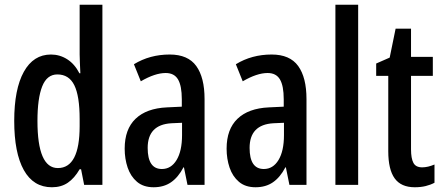

<svg xmlns="http://www.w3.org/2000/svg" viewBox="-20 -780 1868 810"><path d="M199 10Q121 10 80.5 -62.5Q40 -135 40 -270Q40 -404 80.5 -477Q121 -550 195 -550Q232 -550 263.5 -530Q295 -510 315 -471H319Q318 -496 317 -515.5Q316 -535 316 -550V-760H412V0H335L322 -66H316Q294 -28 266 -9Q238 10 199 10ZM224 -71Q316 -71 316 -248V-278Q316 -375 293.5 -420.5Q271 -466 222 -466Q178 -466 158 -415.5Q138 -365 138 -270Q138 -71 224 -71Z M696 -550Q773 -550 808 -501.5Q843 -453 843 -362V0H771L756 -74H754Q732 -32 701.5 -11Q671 10 628 10Q585 10 558 -13Q531 -36 518.5 -73Q506 -110 506 -153Q506 -235 552 -279Q598 -323 684 -327L747 -330V-361Q747 -418 731 -445Q715 -472 679 -472Q634 -472 574 -437L545 -509Q612 -550 696 -550ZM703 -260Q603 -254 603 -156Q603 -67 663 -67Q702 -67 725 -105Q748 -143 748 -210V-262Z M1126 -550Q1203 -550 1238 -501.5Q1273 -453 1273 -362V0H1201L1186 -74H1184Q1162 -32 1131.5 -11Q1101 10 1058 10Q1015 10 988 -13Q961 -36 948.5 -73Q936 -110 936 -153Q936 -235 982 -279Q1028 -323 1114 -327L1177 -330V-361Q1177 -418 1161 -445Q1145 -472 1109 -472Q1064 -472 1004 -437L975 -509Q1042 -550 1126 -550ZM1133 -260Q1033 -254 1033 -156Q1033 -67 1093 -67Q1132 -67 1155 -105Q1178 -143 1178 -210V-262Z M1491 0H1395V-760H1491Z M1761 -74Q1785 -74 1813 -86V-9Q1796 0 1775.5 5Q1755 10 1730 10Q1672 10 1645 -27.5Q1618 -65 1618 -142V-460H1567V-512L1624 -537L1649 -659H1714V-540H1806V-460H1714V-150Q1714 -112 1724 -93Q1734 -74 1761 -74Z"/></svg>

Font: Noto Sans ExtraCondensed Medium
Style: Regular
Weight: 500
Width: 2
Designer: Monotype Design Team
Foundry: Monotype Imaging Inc.
Version: Version 2.013; ttfautohint (v1.8.4.7-5d5b)